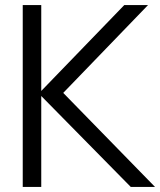

<svg xmlns="http://www.w3.org/2000/svg" viewBox="-20 -740 634 760"><path d="M70 0V-720H143.3V-380L472 -720H566L230.3 -372.3L593.7 0H497.7L143.3 -360V0Z"/></svg>

Font: Manrope
Style: Regular
Weight: 400
Designer: Mikhail Sharanda
Foundry: Mikhail Sharanda
Version: Version 4.503